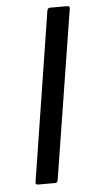

<svg xmlns="http://www.w3.org/2000/svg" viewBox="-50 -686 349 718"><g transform="rotate(-5 125.0 -327.5)"><path d="M64 0Q53 0 55 -10L155 -645Q157 -655 166 -655H230Q241 -655 239 -645L138 -10Q136 0 128 0Z"/></g></svg>

Font: Sofia Sans Hairline
Style: Italic
Weight: 1
Italic angle: -9°
Designer: Botio Nikoltchev, Ani Petrova
Foundry: lettersoup
Version: Version 4.102